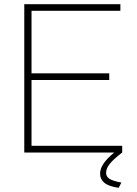

<svg xmlns="http://www.w3.org/2000/svg" viewBox="-20 -730 655 919"><path d="M564.9 0Q523.4 31.7 505.6 54Q487.8 76.2 487.8 97.2Q487.8 115.7 504.6 126.2Q521.5 136.7 561 144L547.9 168.9Q500 162.1 479.5 144.8Q459 127.4 459 101.1Q459 54.7 526.9 0H96.2V-710H556.2V-678.2H130.9V-378.9H502.9V-347.2H130.9V-32.2H564.9Z"/></svg>

Font: Rawline ExtraLight
Style: Regular
Weight: 275
Designer: Matt McInerney, Pablo Impallari, Rodrigo Fuenzalida
Foundry: Matt McInerney, Pablo Impallari, Rodrigo Fuenzalida
Version: Version 4.020;PS 004.020;hotconv 1.0.88;makeotf.lib2.5.64775